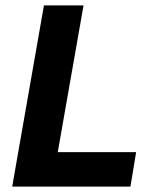

<svg xmlns="http://www.w3.org/2000/svg" viewBox="-20 -688 581 708"><path d="M25 0 142 -668H288L193 -127H482L461 0Z"/></svg>

Font: Gantari
Style: Bold Italic
Weight: 700
Italic angle: -10°
Designer: Anugrah Pasau
Foundry: Lafontype
Version: Version 1.000; ttfautohint (v1.8.4.7-5d5b)